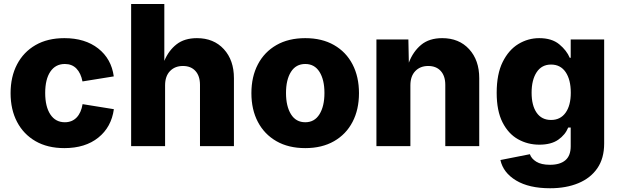

<svg xmlns="http://www.w3.org/2000/svg" viewBox="-20 -748 3168 983"><path d="M309.6 10.3Q223.6 10.3 162.1 -25.1Q100.6 -60.5 67.4 -123.8Q34.2 -187 34.2 -271Q34.2 -355 67.4 -418.5Q100.6 -481.9 162.1 -517.3Q223.6 -552.7 309.6 -552.7Q415.5 -552.7 482.9 -499.8Q550.3 -446.8 562.5 -356.9L402.3 -331.1Q394 -373.5 371.3 -397Q348.6 -420.4 312 -420.4Q264.2 -420.4 237.8 -381.3Q211.4 -342.3 211.4 -272Q211.4 -202.1 237.8 -162.1Q264.2 -122.1 312 -122.1Q348.6 -122.1 372.1 -146.2Q395.5 -170.4 402.8 -214.8L563 -189Q550.3 -97.2 483.4 -43.5Q416.5 10.3 309.6 10.3Z M825.2 -311V0H651.4V-727.5H821.3V-436.5Q843.3 -489.3 883.8 -521Q924.3 -552.7 988.3 -552.7Q1074.2 -552.7 1126 -496.3Q1177.7 -439.9 1177.7 -347.7V0H1003.9V-313.5Q1003.9 -358.9 980.7 -384.5Q957.5 -410.2 916.5 -410.2Q875.5 -410.2 850.3 -384Q825.2 -357.9 825.2 -311Z M1543 10.3Q1457 10.3 1395.3 -25.1Q1333.5 -60.5 1300.3 -123.8Q1267.1 -187 1267.1 -271Q1267.1 -355 1300.3 -418.5Q1333.5 -481.9 1395.3 -517.3Q1457 -552.7 1543 -552.7Q1628.4 -552.7 1690.2 -517.3Q1752 -481.9 1784.9 -418.5Q1817.9 -355 1817.9 -271Q1817.9 -187 1784.9 -123.8Q1752 -60.5 1690.2 -25.1Q1628.4 10.3 1543 10.3ZM1543 -122.1Q1590.3 -122.1 1615.7 -163.1Q1641.1 -204.1 1641.1 -272Q1641.1 -339.8 1615.7 -380.1Q1590.3 -420.4 1543 -420.4Q1495.1 -420.4 1469.7 -380.1Q1444.3 -339.8 1444.3 -272Q1444.3 -204.1 1469.7 -163.1Q1495.1 -122.1 1543 -122.1Z M2081.1 -311V0H1907.2V-545.9H2070.8L2073.2 -427.2Q2094.7 -483.9 2136 -518.3Q2177.2 -552.7 2244.1 -552.7Q2330.1 -552.7 2381.8 -496.3Q2433.6 -439.9 2433.6 -347.7V0H2259.8V-313.5Q2259.8 -358.9 2236.6 -384.5Q2213.4 -410.2 2172.4 -410.2Q2131.3 -410.2 2106.2 -384Q2081.1 -357.9 2081.1 -311Z M2796.4 215.8Q2688.5 215.8 2622.3 176Q2556.2 136.2 2542 71.3L2692.9 41.5Q2700.2 64 2725.6 79.8Q2751 95.7 2795.9 95.7Q2847.2 95.7 2874.5 72.5Q2901.9 49.3 2901.9 1V-95.2H2889.2Q2874 -57.6 2837.9 -32.5Q2801.8 -7.3 2741.2 -7.3Q2681.6 -7.3 2632.1 -35.2Q2582.5 -63 2552.7 -121.8Q2522.9 -180.7 2522.9 -272.9Q2522.9 -369.1 2553.7 -430.9Q2584.5 -492.7 2634 -522.7Q2683.6 -552.7 2740.7 -552.7Q2805.2 -552.7 2843.3 -521.2Q2881.3 -489.7 2897 -452.1H2901.9V-545.9H3073.2V-13.2Q3073.2 62.5 3038.3 113.3Q3003.4 164.1 2940.9 189.9Q2878.4 215.8 2796.4 215.8ZM2801.3 -133.8Q2849.1 -133.8 2875.7 -170.9Q2902.3 -208 2902.3 -273.4Q2902.3 -339.8 2876 -378.7Q2849.6 -417.5 2801.3 -417.5Q2753.4 -417.5 2727.5 -378.2Q2701.7 -338.9 2701.7 -273.4Q2701.7 -208 2727.5 -170.9Q2753.4 -133.8 2801.3 -133.8Z"/></svg>

Font: Inter Extra Bold
Style: Regular
Weight: 800
Designer: Rasmus Andersson
Foundry: rsms
Version: Version 4.000;git-3c8e0fc